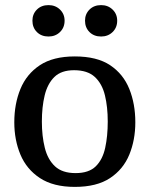

<svg xmlns="http://www.w3.org/2000/svg" viewBox="-20 -722 586 752"><path d="M273 10Q189 10 136.5 -24.5Q84 -59 60 -116.5Q36 -174 36 -243Q36 -315 60 -373.5Q84 -432 136 -466.5Q188 -501 273 -501Q360 -501 411.5 -466.5Q463 -432 486.5 -373.5Q510 -315 510 -243Q510 -174 486.5 -116.5Q463 -59 411 -24.5Q359 10 273 10ZM276 -44Q328 -44 355 -70.5Q382 -97 392 -143Q402 -189 402 -246Q402 -303 391 -348.5Q380 -394 351.5 -420.5Q323 -447 270 -447Q220 -447 193 -420.5Q166 -394 155 -348.5Q144 -303 144 -246Q144 -189 155.5 -143Q167 -97 195.5 -70.5Q224 -44 276 -44ZM170 -579Q142 -579 124.5 -596.5Q107 -614 107 -641Q107 -667 124.5 -684.5Q142 -702 170 -702Q197 -702 215 -684.5Q233 -667 233 -641Q233 -614 215 -596.5Q197 -579 170 -579ZM376 -579Q348 -579 330.5 -596.5Q313 -614 313 -641Q313 -667 330.5 -684.5Q348 -702 376 -702Q403 -702 421 -684.5Q439 -667 439 -641Q439 -614 421 -596.5Q403 -579 376 -579Z"/></svg>

Font: Manuale Medium
Style: Regular
Weight: 500
Designer: Eduardo Tunni / Pablo Cosgaya
Foundry: Eduardo Tunni / Pablo Cosgaya
Version: Version 1.002